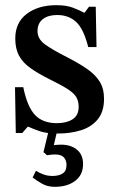

<svg xmlns="http://www.w3.org/2000/svg" viewBox="-20 -505 449 742"><path d="M41 9 38 -168H70Q85 -93 115 -61Q145 -29 200 -29Q237 -29 260.5 -44Q284 -59 284 -92Q284 -113 275.5 -128.5Q267 -144 242.5 -160Q218 -176 171 -199Q127 -221 97.5 -242Q68 -263 53.5 -290Q39 -317 39 -356Q39 -418 83.5 -451.5Q128 -485 198 -485Q237 -485 262.5 -475Q288 -465 305 -456H307L324 -479H350L353 -323H321Q303 -394 274 -420.5Q245 -447 201 -447Q166 -447 145.5 -431Q125 -415 125 -385Q125 -355 152.5 -334.5Q180 -314 239 -284Q284 -261 316 -239Q348 -217 365 -190Q382 -163 382 -123Q382 -73 357.5 -43.5Q333 -14 292.5 -1.5Q252 11 205 11Q160 11 135 2.5Q110 -6 90 -15H87L66 9ZM192 217Q164 217 143.5 205.5Q123 194 106 181L119 155Q133 164 149 169.5Q165 175 183 175Q207 175 222 165.5Q237 156 237 132Q237 115 227 103.5Q217 92 194 92Q182 92 172 93.5Q162 95 162 95L148 83L169 -4H202L188 56Q188 56 196 55Q204 54 215 54Q254 54 277.5 73.5Q301 93 301 129Q301 171 270.5 194Q240 217 192 217Z"/></svg>

Font: STIX Two Text Medium
Style: Regular
Weight: 500
Designer: Ross Mills, John Hudson & Paul Hanslow, Tiro Typeworks Ltd; with prior portions MicroPress Inc., and Coen Hoffman.
Foundry: Tiro Typeworks Ltd
Version: Version 2.13 b171